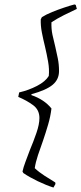

<svg xmlns="http://www.w3.org/2000/svg" viewBox="-20 -697 365 862"><path d="M220 145Q188 135 149.5 116.5Q111 98 85 80L81 73Q85 54 94.5 29Q104 4 114 -23Q130 -61 143.5 -100Q157 -139 157 -167Q157 -204 128.5 -225Q100 -246 62 -262L66 -282Q109 -292 146.5 -311.5Q184 -331 199 -356Q202 -386 196 -420Q190 -454 182 -488Q174 -520 168 -551Q162 -582 163 -610L168 -620Q187 -632 214 -643Q241 -654 268 -663Q295 -672 314 -677L320 -675L325 -657Q297 -644 267 -629Q237 -614 211 -597Q210 -567 215.5 -541Q221 -515 228 -488Q234 -462 239.5 -435Q245 -408 245 -378Q245 -340 216 -316Q187 -292 121 -274V-270Q179 -250 211 -210Q207 -175 196 -137.5Q185 -100 173 -65Q161 -32 150.5 -0.5Q140 31 136 58Q155 76 180 92Q205 108 228 122L229 129Z"/></svg>

Font: Labrada Lght
Style: Italic
Weight: 300
Italic angle: -7°
Designer: Mercedes Jáuregui
Foundry: Omnibus-Type Team
Version: Version 1.000; ttfautohint (v1.8.4.7-5d5b)